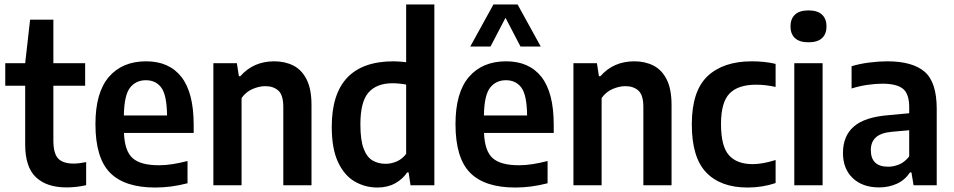

<svg xmlns="http://www.w3.org/2000/svg" viewBox="-20 -828 4262 858"><path d="M277 9.5Q189 9.5 140.8 -35.8Q92.5 -81 92.5 -183V-445H3.5V-545.5H92.5L114.5 -740H218.5V-545.5H360.5V-445H218.5V-200.5Q218.5 -142 240 -119.5Q261.5 -97 309 -97Q332 -97 365 -103.5V-0.5Q346 4 322.8 6.8Q299.5 9.5 277 9.5Z M673.5 10Q537 10 471.8 -56Q406.5 -122 406.5 -273.5Q406.5 -414.5 466.5 -484.2Q526.5 -554 633 -554Q736 -554 790.8 -484Q845.5 -414 845.5 -270V-234H534Q537 -153 572.8 -121.2Q608.5 -89.5 690 -89.5Q719.5 -89.5 751.2 -94.5Q783 -99.5 818 -108.5V-9Q778.5 1 743.8 5.5Q709 10 673.5 10ZM632 -469.5Q587.5 -469.5 561.2 -436.2Q535 -403 533.5 -312H726.5Q725.5 -403 701 -436.2Q676.5 -469.5 632 -469.5Z M933.5 0V-545.5H1038.5L1047.5 -487.5H1054Q1112.5 -554 1205.5 -554Q1253.5 -554 1291 -535Q1328.5 -516 1350.2 -473Q1372 -430 1372 -358.5V0H1246V-350Q1246 -403 1224 -423Q1202 -443 1165.5 -443Q1139 -443 1109.2 -430.5Q1079.5 -418 1059.5 -390V0Z M1666.5 10Q1611.5 10 1565 -17Q1518.5 -44 1490.5 -103.8Q1462.5 -163.5 1462.5 -261.5Q1462.5 -554 1739 -554Q1753 -554 1767.5 -552.8Q1782 -551.5 1795 -550V-808H1921V0H1814.5L1806 -57.5H1799.5Q1779.5 -27.5 1745.8 -8.8Q1712 10 1666.5 10ZM1703.5 -96Q1729 -96 1753.8 -107Q1778.5 -118 1795 -140.5V-450Q1782.5 -452.5 1765.8 -454.2Q1749 -456 1734.5 -456Q1663.5 -456 1627 -414.8Q1590.5 -373.5 1590.5 -272.5Q1590.5 -202 1605 -163.8Q1619.5 -125.5 1645 -110.8Q1670.5 -96 1703.5 -96Z M2282.5 10Q2146 10 2080.8 -56Q2015.5 -122 2015.5 -273.5Q2015.5 -414.5 2075.5 -484.2Q2135.5 -554 2242 -554Q2345 -554 2399.8 -484Q2454.5 -414 2454.5 -270V-234H2143Q2146 -153 2181.8 -121.2Q2217.5 -89.5 2299 -89.5Q2328.5 -89.5 2360.2 -94.5Q2392 -99.5 2427 -108.5V-9Q2387.5 1 2352.8 5.5Q2318 10 2282.5 10ZM2241 -469.5Q2196.5 -469.5 2170.2 -436.2Q2144 -403 2142.5 -312H2335.5Q2334.5 -403 2310 -436.2Q2285.5 -469.5 2241 -469.5ZM2081.5 -620 2185 -808H2293L2396.5 -620H2306L2239 -748.5L2172 -620Z M2542.5 0V-545.5H2647.5L2656.5 -487.5H2663Q2721.5 -554 2814.5 -554Q2862.5 -554 2900 -535Q2937.5 -516 2959.2 -473Q2981 -430 2981 -358.5V0H2855V-350Q2855 -403 2833 -423Q2811 -443 2774.5 -443Q2748 -443 2718.2 -430.5Q2688.5 -418 2668.5 -390V0Z M3320.5 10Q3200.5 10 3136 -57.2Q3071.5 -124.5 3071.5 -272Q3071.5 -421.5 3142 -487.8Q3212.5 -554 3339.5 -554Q3397.5 -554 3446 -542.5V-439.5Q3401 -449.5 3359 -449.5Q3278.5 -449.5 3240.2 -410.2Q3202 -371 3202 -274Q3202 -173.5 3237.8 -134Q3273.5 -94.5 3343.5 -94.5Q3387.5 -94.5 3446 -113V-10Q3387 10 3320.5 10Z M3529.5 0V-545.5H3656V0ZM3593 -639Q3552.5 -639 3532.5 -657.8Q3512.5 -676.5 3512.5 -710Q3512.5 -743.5 3532.5 -762.5Q3552.5 -781.5 3593 -781.5Q3633.5 -781.5 3653.5 -762.5Q3673.5 -743.5 3673.5 -710Q3673.5 -676.5 3653.5 -657.8Q3633.5 -639 3593 -639Z M3908.5 9.5Q3834.5 9.5 3790.8 -32Q3747 -73.5 3747 -144.5Q3747 -220 3795.5 -262.5Q3844 -305 3952 -313.5L4043 -322V-348.5Q4043 -409 4014.8 -431.5Q3986.5 -454 3923 -454Q3893 -454 3856.5 -448.8Q3820 -443.5 3785.5 -432.5V-532Q3821 -543 3864 -548.5Q3907 -554 3945 -554Q4057.5 -554 4111.8 -507.5Q4166 -461 4166 -341.5V0H4062.5L4053 -57.5H4046.5Q4023.5 -23 3987.5 -6.8Q3951.5 9.5 3908.5 9.5ZM3871.5 -157.5Q3871.5 -83 3949 -83Q3973 -83 3997.8 -93Q4022.5 -103 4043 -129V-246L3964.5 -239Q3916.5 -234.5 3894 -214Q3871.5 -193.5 3871.5 -157.5Z"/></svg>

Font: Encode Sans SemiCondensed SemiCondensed SemiBold
Style: Regular
Weight: 600
Width: 4
Designer: Multiple Designers
Foundry: Impallari Type
Version: Version 3.000; ttfautohint (v1.8.3) -l 8 -r 50 -G 200 -x 14 